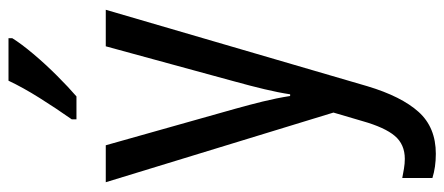

<svg xmlns="http://www.w3.org/2000/svg" viewBox="-317 -489 1046 452"><g transform="rotate(-90 206.0 -263.0)"><path d="M3 -537H90L176 -232Q185 -200 193 -167.5Q201 -135 206 -103H210Q214 -130 222 -163.5Q230 -197 240 -233L323 -537H409L229 79Q205 159 168.5 199.5Q132 240 70 240Q54 240 40 238Q26 236 13 232V161Q23 163 35 165Q47 167 58 167Q92 167 112 143.5Q132 120 147 67L167 -1ZM342 -757Q329 -736 305 -707.5Q281 -679 253.5 -651.5Q226 -624 205 -606H151V-617Q177 -654 201.5 -693Q226 -732 242 -766H342Z"/></g></svg>

Font: Noto Sans Gurmukhi Condensed
Style: Regular
Weight: 400
Width: 3
Designer: Jelle Bosma - Monotype Design Team
Foundry: Monotype Imaging Inc.
Version: Version 2.004; ttfautohint (v1.8.4.7-5d5b)